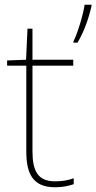

<svg xmlns="http://www.w3.org/2000/svg" viewBox="-20 -780 406 810"><path d="M366 -754V-760H337C331 -717 306 -636 290 -606V-600H307C335 -647 354 -702 366 -754ZM212 -15C138 -15 117 -61 117 -143V-503H289V-528H117V-659H96L90 -528L10 -525V-503H91V-140C91 -47 119 10 212 10C247 10 269 4 291 -3V-28C269 -20 245 -15 212 -15Z"/></svg>

Font: Noto Sans Malayalam Thin
Style: Regular
Weight: 100
Designer: Jelle Bosma - Monotype Design Team
Foundry: Monotype Imaging Inc.
Version: Version 2.104